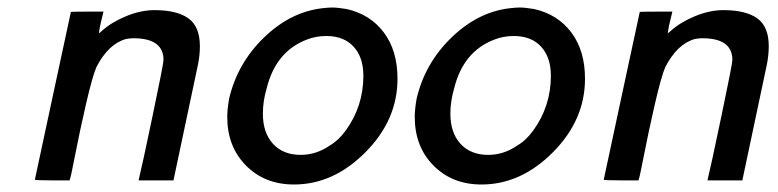

<svg xmlns="http://www.w3.org/2000/svg" viewBox="-20 -481 2074 512"><path d="M416 -321Q416 -379 336 -379Q326 -379 316 -377Q269 -364 237 -302Q226 -276 209 -202Q192 -128 180 -66Q168 -4 166 -2V0H119Q73 0 73 -2L121 -226L169 -449Q169 -450 213 -450H256L249 -421Q248 -417 247 -412Q246 -407 245.5 -404Q245 -401 244.5 -397.5Q244 -394 244 -393.5Q244 -393 244 -392Q247 -395 251 -398Q276 -421 315.5 -437.5Q355 -454 392 -454Q452 -454 482.5 -432Q513 -410 513 -358Q513 -334 508 -309Q507 -304 475.5 -155.5Q444 -7 443 -2V0H350V-2Q358 -34 387 -172.5Q416 -311 416 -321Z M764 11Q686 11 636 -39.5Q586 -90 586 -169Q586 -190 591 -218Q613 -312 683.5 -380.5Q754 -449 839 -459Q857 -461 865 -461Q880 -461 904 -457Q967 -443 1003.5 -394.5Q1040 -346 1040 -271Q1040 -161 954.5 -75Q869 11 764 11ZM949 -279Q949 -328 923 -356.5Q897 -385 850 -385Q822 -385 797 -375Q715 -343 691 -245Q681 -211 681 -178Q681 -127 708 -97.5Q735 -68 782 -68Q824 -68 861 -94Q882 -106 902 -133Q949 -198 949 -279Z M1264 11Q1186 11 1136 -39.5Q1086 -90 1086 -169Q1086 -190 1091 -218Q1113 -312 1183.5 -380.5Q1254 -449 1339 -459Q1357 -461 1365 -461Q1380 -461 1404 -457Q1467 -443 1503.5 -394.5Q1540 -346 1540 -271Q1540 -161 1454.5 -75Q1369 11 1264 11ZM1449 -279Q1449 -328 1423 -356.5Q1397 -385 1350 -385Q1322 -385 1297 -375Q1215 -343 1191 -245Q1181 -211 1181 -178Q1181 -127 1208 -97.5Q1235 -68 1282 -68Q1324 -68 1361 -94Q1382 -106 1402 -133Q1449 -198 1449 -279Z M1933 -321Q1933 -379 1853 -379Q1843 -379 1833 -377Q1786 -364 1754 -302Q1743 -276 1726 -202Q1709 -128 1697 -66Q1685 -4 1683 -2V0H1636Q1590 0 1590 -2L1638 -226L1686 -449Q1686 -450 1730 -450H1773L1766 -421Q1765 -417 1764 -412Q1763 -407 1762.5 -404Q1762 -401 1761.5 -397.5Q1761 -394 1761 -393.5Q1761 -393 1761 -392Q1764 -395 1768 -398Q1793 -421 1832.5 -437.5Q1872 -454 1909 -454Q1969 -454 1999.5 -432Q2030 -410 2030 -358Q2030 -334 2025 -309Q2024 -304 1992.5 -155.5Q1961 -7 1960 -2V0H1867V-2Q1875 -34 1904 -172.5Q1933 -311 1933 -321Z"/></svg>

Font: MathJax_SansSerif
Style: Italic
Weight: 400
Version: Version 1.1